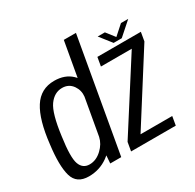

<svg xmlns="http://www.w3.org/2000/svg" viewBox="-168 -969 1175 1157"><g transform="rotate(-30 419.5 -391.0)"><path d="M282.5 0 286.5 -54Q277.5 -46.5 267.5 -39Q208 3.5 133.5 3.5Q49 3.5 28.2 -68.8Q7.5 -141 25.5 -282Q43.5 -443 93.8 -521.8Q144 -600.5 238 -600.5Q312.5 -600.5 357.5 -557.5Q364.5 -551 370 -544.5L412.5 -785H497L359 0ZM304.5 -172 349.5 -426.5Q354 -468.5 330.5 -502.5Q304.5 -539.5 258 -539.5Q204 -539.5 167.2 -488.5Q130.5 -437.5 111 -287.5Q91.5 -151 108.5 -104Q125.5 -57 173 -57Q219.5 -57 258.5 -94Q295 -128.5 304.5 -172ZM427.5 0 438 -60.5 740.5 -534H526L536.5 -595H839L828.5 -534L528.5 -61H749L738.5 0ZM663.5 -619 599.5 -700.5H649.5L695.5 -641.5L761.5 -700.5H812L720 -619Z"/></g></svg>

Font: Anybody
Style: Italic
Weight: 400
Italic angle: -10°
Designer: Tyler Finck
Foundry: Etcetera Type Company
Version: Version 1.010; ttfautohint (v1.8.3) -l 8 -r 50 -G 200 -x 14 